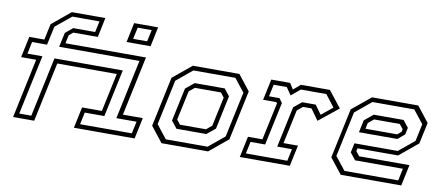

<svg xmlns="http://www.w3.org/2000/svg" viewBox="-67 -1010 2923 1269"><g transform="rotate(10 1394.5 -375.0)"><path d="M64.5 0 149 -399H48L78 -540H179L202 -647L326.5 -750H551.5L524 -618.5H359.5L332.5 -596L320.5 -540H861L776.5 -141.5H910L880 0H472.5L502.5 -141.5H635.5L690 -399H290.5L206 0ZM100.5 -29.5H181.5L266.5 -429H725L657.5 -111H526L508.5 -30H856L873.5 -111H738L822.5 -510H283.5L304.5 -606.5L353.5 -647.5H501L517 -721.5H335L229.5 -635L202.5 -510H102L85 -429H185.5ZM717 -618.5 744.5 -750H905.5L878 -618.5ZM756 -646.5H850L867 -724.5H773Z M1060.5 0 979.5 -103 1050.5 -437 1175.5 -540H1488L1569 -437L1498 -103L1373 0ZM1084 -30H1364.5L1470.5 -117.5L1535.5 -422.5L1466.5 -510H1184.5L1078 -422L1013.5 -119.5ZM1141.5 -111 1103 -159.5 1150.5 -382 1207.5 -429H1409L1446 -382.5L1398.5 -157.5L1341.5 -111ZM1159.5 -141.5H1334L1371 -172L1413 -368L1389 -398.5H1214.5L1177.5 -368L1135.5 -172Z M1586 0 1616 -141H1713L1766.5 -391.5L1760.5 -399H1672L1702 -540H1828.5L1854 -500L1901 -540H2095.5L2181.5 -430.5L2050 -324.5L1997 -398.5H1940L1903 -368L1854.5 -140.5H1951.5L1921.5 0ZM1621.5 -30H1899.5L1916.5 -110.5H1817.5L1876 -384.5L1929 -428H2020L2063.5 -367.5L2139 -429L2077 -509H1906L1846 -459L1811.5 -509H1723.5L1706.5 -428.5H1777L1798 -399L1736.5 -110.5H1638.5Z M2688.5 -540 2769.5 -437 2739 -294.5 2614.5 -191.5H2342.5L2338 -172L2362 -141.5H2699.5L2669.5 0H2263L2182 -103L2253 -437L2378 -540ZM2609.5 -429 2646.5 -382.5 2637 -337 2590.5 -298H2333L2350.5 -380.5L2409 -429ZM2667 -510H2386L2278 -420.5L2213.5 -117.5L2283 -29.5H2644L2661 -110.5H2340L2303 -157.5L2316.5 -220.5H2607L2711.5 -306.5L2736 -422.5ZM2589.5 -398.5H2417L2380 -368L2371.5 -328H2584.5L2610 -349L2614 -368Z"/></g></svg>

Font: Tourney Thin Light
Style: Italic
Weight: 300
Italic angle: -12°
Version: Version 1.015